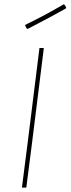

<svg xmlns="http://www.w3.org/2000/svg" viewBox="-20 -856 322 876"><path d="M270 -836 275 -834 282 -822 280 -817Q213 -779 106 -724L101 -727L94 -742Q185 -786 270 -836ZM180 -637 125 -195 100 0H80L105 -195L160 -637Z"/></svg>

Font: Alegreya Sans Thin
Style: Italic
Weight: 100
Italic angle: -7°
Designer: Juan Pablo del Peral
Foundry: Huerta Tipografica
Version: Version 2.007